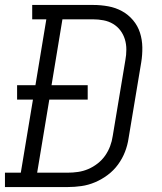

<svg xmlns="http://www.w3.org/2000/svg" viewBox="-33 -755 653 775"><path d="M-13 0V-58H51L100 -353H36V-411H110L154 -677H97V-735H343Q374 -735 404 -729.5Q434 -724 459.5 -710Q485 -696 504 -673.5Q523 -651 532 -623Q541 -595 541.5 -564Q542 -533 537 -503L486 -197Q482 -169 471.5 -142Q461 -115 443.5 -91Q426 -67 402 -49Q378 -31 351 -19.5Q324 -8 296 -4Q268 0 241 0ZM241 -58Q261 -58 282 -61Q303 -64 323 -72.5Q343 -81 361 -95Q379 -109 391.5 -127Q404 -145 411.5 -165Q419 -185 422 -206L473 -512Q477 -533 477 -555Q477 -577 471 -596.5Q465 -616 453 -632Q441 -648 423.5 -658.5Q406 -669 385 -673Q364 -677 343 -677H219L175 -411H321V-353H166L117 -58Z"/></svg>

Font: Iosevka Slab LtExObl
Style: Regular
Weight: 300
Width: 7
Italic angle: -9°
Monospace: yes
Designer: Belleve Invis
Foundry: Belleve Invis
Version: Version 11.1.0; ttfautohint (v1.8.3)